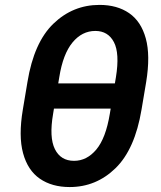

<svg xmlns="http://www.w3.org/2000/svg" viewBox="-20 -750 656 780"><path d="M573.9 -417.3 555 -305Q528.1 -143.5 449.4 -66.8Q370.7 9.9 263.1 9.9Q191.1 9.9 141.9 -24Q92.7 -57.9 73.7 -127.7Q54.7 -197.4 72.8 -305L91.6 -417.3Q117.9 -577.8 197.1 -653.9Q276.3 -730.1 384.2 -730.1Q456 -730.1 504.6 -696.6Q553.3 -663 572.3 -593.8Q591.3 -524.5 573.9 -417.3ZM216.6 -411.2H446.7L451 -436.8Q466.6 -533.4 442.8 -578.8Q419 -624.3 367.2 -624.3Q313.2 -624.3 274.5 -577.4Q235.8 -530.5 220.9 -436.8ZM426.1 -287.3 429.7 -308.9H199.2L195.7 -287.3Q179.3 -192.1 202.9 -144.4Q226.6 -96.6 280.9 -96.6Q332.7 -96.6 371.3 -142.6Q409.8 -188.6 426.1 -287.3Z"/></svg>

Font: Inter UI Semi Bold
Style: Italic
Weight: 600
Italic angle: -9.39999°
Designer: Rasmus Andersson
Foundry: rsms
Version: 3.2;8d6f07862